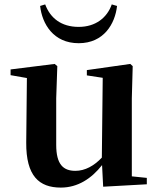

<svg xmlns="http://www.w3.org/2000/svg" viewBox="-20 -835 718 871"><path d="M162 -808C171 -727 222 -639 337 -639C451 -639 502 -727 511 -808L487 -815C466 -755 414 -713 337 -713C258 -713 208 -753 185 -815ZM448 12 646 1V-28L578 -35V-389L582 -535L571 -545L374 -517V-493L446 -482L442 -120C407 -83 366 -60 322 -60C267 -60 235 -89 235 -178V-389L240 -535L228 -545L28 -520V-494L102 -481L99 -188C98 -37 157 16 256 16C333 16 395 -25 443 -86Z"/></svg>

Font: Noto Serif JP
Style: Bold
Weight: 700
Designer: Ryoko NISHIZUKA 西塚涼子 (kana & ideographs); Frank Grießhammer (Latin, Greek & Cyrillic); Wenlong ZHANG 张文龙 (bopomofo); San
Foundry: Adobe
Version: Version 2.001;hotconv 1.1.0;makeotfexe 2.6.0